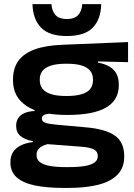

<svg xmlns="http://www.w3.org/2000/svg" viewBox="-20 -710 642 922"><path d="M304 -158Q172 -158 107.2 -201.2Q42.5 -244.5 42.5 -323V-328.5Q42.5 -382 68.2 -417.8Q94 -453.5 146.8 -472.8Q199.5 -492 280.5 -495L595 -508V-411.5L450.5 -415V-409.5Q484.5 -403 506.8 -389.5Q529 -376 539.8 -354.8Q550.5 -333.5 550.5 -304.5V-300.5Q550.5 -229.5 489.8 -193.8Q429 -158 304 -158ZM297.5 92.5H308.5Q355.5 92.5 386.8 87.2Q418 82 433.8 70.5Q449.5 59 449.5 40.5V39Q449.5 17 430.2 7.2Q411 -2.5 370 -5.5L193 -19L229 -22Q208 -19 191.2 -12.2Q174.5 -5.5 165 5.8Q155.5 17 155.5 34V35Q155.5 55.5 171.5 68.2Q187.5 81 219.2 86.8Q251 92.5 297.5 92.5ZM288.5 192.5Q207 192.5 149 180.8Q91 169 60.5 142Q30 115 30 70V68Q30 39.5 43.2 19.5Q56.5 -0.5 80.8 -12.2Q105 -24 137.5 -27.5V-32.5Q99.5 -39 78.5 -56.8Q57.5 -74.5 57.5 -105V-106Q57.5 -127.5 67.5 -142.8Q77.5 -158 97.2 -166.8Q117 -175.5 146.5 -177V-193L271 -163.5L229 -164.5Q202.5 -164 191.8 -158Q181 -152 181 -141V-140.5Q181 -126.5 197.5 -120.5Q214 -114.5 253.5 -111L393 -98.5Q486.5 -90.5 531.5 -59Q576.5 -27.5 576.5 40V42.5Q576.5 95.5 544.2 128.8Q512 162 451.8 177.2Q391.5 192.5 306.5 192.5ZM299 -249Q345 -249 373 -257.8Q401 -266.5 413.8 -283.5Q426.5 -300.5 426.5 -324.5V-329Q426.5 -352.5 413.8 -369.2Q401 -386 373.8 -395Q346.5 -404 301 -404H298.5Q252 -404 224 -394.8Q196 -385.5 183.5 -369Q171 -352.5 171 -329.5V-324.5Q171 -301 184 -284Q197 -267 225 -258Q253 -249 299 -249ZM301 -537Q216 -537 177 -577.5Q138 -618 136 -690H227Q229.5 -656 247 -637.2Q264.5 -618.5 301 -618.5Q336.5 -618.5 354.5 -636.8Q372.5 -655 375 -690H466Q464.5 -618 425.8 -577.5Q387 -537 301 -537Z"/></svg>

Font: AnekLatin_SemiExpandedSemiBold
Style: Regular
Weight: 600
Width: 6
Designer: Yesha Goshar
Foundry: Ek Type
Version: Version 1.003